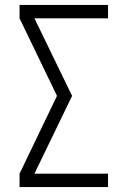

<svg xmlns="http://www.w3.org/2000/svg" viewBox="-20 -755 515 775"><path d="M59 0V-54L210 -368L59 -681V-735H416V-681H119L271 -368L119 -54H416V0Z"/></svg>

Font: Iosevka QP Light
Style: Regular
Weight: 300
Designer: Belleve Invis
Foundry: Belleve Invis
Version: Version 20.0.0; ttfautohint (v1.8.4)